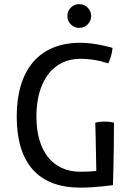

<svg xmlns="http://www.w3.org/2000/svg" viewBox="-20 -880 622 914"><path d="M59.6 -325.7C59.6 -103 162.6 13.2 362.3 13.2C438.5 13.2 517.6 1 517.6 1C517.6 1 522.5 -139.6 522.5 -295.9C522.5 -295.9 503.9 -301.3 477.1 -301.3C464.4 -301.3 449.7 -300.3 433.6 -295.9C433.6 -295.9 437.5 -151.4 438.5 -66.4C415.5 -63.5 389.2 -62.5 362.3 -62.5C231.4 -62.5 153.3 -159.7 153.3 -325.7C153.3 -492.2 231.4 -600.1 362.3 -600.1C438.5 -600.1 495.1 -578.1 495.1 -578.1C513.7 -615.7 515.6 -651.9 515.6 -651.9C515.6 -651.9 438.5 -676.3 362.3 -676.3C167.5 -676.3 59.6 -548.8 59.6 -325.7ZM356.9 -747.1C388.2 -747.1 414.1 -772.5 414.1 -803.7C414.1 -835.4 388.2 -860.4 356.9 -860.4C326.2 -860.4 300.8 -835.4 300.8 -803.7C300.8 -772.5 326.2 -747.1 356.9 -747.1Z"/></svg>

Font: Basic
Style: Regular
Weight: 400
Designer: Magnus Gaarde
Foundry: Magnus Gaarde
Version: Version 1.001